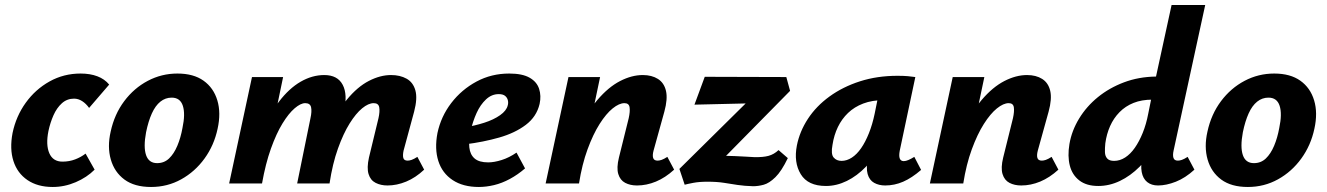

<svg xmlns="http://www.w3.org/2000/svg" viewBox="-20 -731 5288 765"><path d="M190 14Q130 14 89.5 -13.5Q49 -41 33.5 -89.5Q18 -138 30 -201Q44 -268 82.5 -321.5Q121 -375 177.5 -406.5Q234 -438 301 -438Q339 -438 368 -427Q397 -416 415 -394L335 -301Q323 -318 307.5 -328Q292 -338 275 -338Q247 -338 226.5 -319.5Q206 -301 193 -271.5Q180 -242 173 -209Q162 -154 176.5 -120.5Q191 -87 229 -87Q256 -87 279.5 -96Q303 -105 321 -119L357 -55Q326 -24 281.5 -5Q237 14 190 14Z M582 14Q516 14 476 -15.5Q436 -45 421.5 -95.5Q407 -146 421 -207Q436 -276 475 -328Q514 -380 569 -409Q624 -438 687 -438Q751 -438 791 -409.5Q831 -381 846 -331Q861 -281 847 -218Q833 -152 795 -99.5Q757 -47 702 -16.5Q647 14 582 14ZM606 -81Q634 -81 653.5 -99.5Q673 -118 686.5 -150Q700 -182 707 -221Q719 -277 708.5 -309.5Q698 -342 664 -342Q639 -342 619 -326Q599 -310 585 -279Q571 -248 562 -204Q551 -145 562 -113Q573 -81 606 -81Z M1524 8Q1497 8 1476.5 -2.5Q1456 -13 1448.5 -37.5Q1441 -62 1450 -103L1488 -260Q1494 -287 1491 -303.5Q1488 -320 1469 -320Q1448 -320 1423 -299.5Q1398 -279 1373 -239Q1348 -199 1326.5 -139Q1305 -79 1293 0H1227Q1251 -118 1285.5 -200.5Q1320 -283 1362 -334Q1404 -385 1449.5 -408.5Q1495 -432 1538 -432Q1574 -432 1600 -417.5Q1626 -403 1635 -371Q1644 -339 1630 -286L1588 -131Q1584 -112 1587 -101.5Q1590 -91 1604 -91Q1611 -91 1620 -94Q1629 -97 1643 -106L1670 -55Q1636 -23 1598.5 -7.5Q1561 8 1524 8ZM893 0 984 -424H1108L1020 0ZM963 0Q985 -110 1018 -191.5Q1051 -273 1091.5 -326Q1132 -379 1178 -405.5Q1224 -432 1272 -432Q1325 -432 1345.5 -393Q1366 -354 1350 -286L1281 0H1164L1217 -260Q1223 -287 1219.5 -303.5Q1216 -320 1196 -320Q1178 -320 1154 -299.5Q1130 -279 1105.5 -239Q1081 -199 1059.5 -139Q1038 -79 1024 0Z M1888 14Q1825 14 1783.5 -13.5Q1742 -41 1726.5 -89.5Q1711 -138 1723 -201Q1737 -267 1778 -320.5Q1819 -374 1878.5 -406Q1938 -438 2009 -438Q2061 -438 2090 -421.5Q2119 -405 2128 -377Q2137 -349 2130 -317Q2118 -266 2075 -233.5Q2032 -201 1969 -183Q1906 -165 1834 -156L1829 -223Q1872 -230 1909.5 -242Q1947 -254 1972.5 -272Q1998 -290 2003 -311Q2006 -321 2003.5 -331.5Q2001 -342 1992.5 -349Q1984 -356 1967 -356Q1939 -356 1916.5 -335Q1894 -314 1879 -281Q1864 -248 1855 -209Q1847 -172 1850 -143.5Q1853 -115 1871 -99.5Q1889 -84 1925 -84Q1949 -84 1979 -93.5Q2009 -103 2038 -123L2072 -60Q2043 -35 2011.5 -18Q1980 -1 1948.5 6.5Q1917 14 1888 14Z M2518 8Q2491 8 2471 -2.5Q2451 -13 2443.5 -37.5Q2436 -62 2446 -103L2485 -260Q2491 -287 2488.5 -303.5Q2486 -320 2468 -320Q2447 -320 2421 -299Q2395 -278 2369 -237Q2343 -196 2321 -136Q2299 -76 2287 0H2219Q2244 -117 2280.5 -199.5Q2317 -282 2360.5 -333Q2404 -384 2450.5 -408Q2497 -432 2541 -432Q2577 -432 2601.5 -416.5Q2626 -401 2633.5 -369Q2641 -337 2627 -286L2584 -131Q2579 -112 2582.5 -101.5Q2586 -91 2600 -91Q2607 -91 2616 -94Q2625 -97 2639 -106L2666 -55Q2631 -23 2593.5 -7.5Q2556 8 2518 8ZM2154 0 2245 -424H2371L2282 0Z M2981 11Q2946 10 2919.5 6Q2893 2 2865 -2.5Q2837 -7 2799 -7Q2766 -7 2742.5 -2.5Q2719 2 2708 5L2687 -58L3022 -389L3043 -321L2747 -314L2788 -425L3113 -424L3128 -369L2798 -34L2733 -72Q2757 -84 2795.5 -97Q2834 -110 2877 -110Q2890 -110 2909.5 -109Q2929 -108 2949.5 -107Q2970 -106 2984 -105Q3020 -104 3042 -110Q3064 -116 3082 -133L3119 -101Q3094 -49 3069.5 -25Q3045 -1 3023 5Q3001 11 2981 11Z M3271 10Q3199 10 3170.5 -37Q3142 -84 3155 -151Q3166 -207 3199 -257.5Q3232 -308 3285 -346.5Q3338 -385 3406.5 -407Q3475 -429 3556 -429Q3581 -429 3597 -427.5Q3613 -426 3627 -424L3565 -131Q3557 -89 3581 -89Q3589 -89 3599.5 -93.5Q3610 -98 3623 -106L3650 -54Q3613 -22 3578.5 -7Q3544 8 3507 8Q3482 8 3463 -2.5Q3444 -13 3437 -37.5Q3430 -62 3439 -103L3469 -246L3538 -277Q3523 -211 3495 -158Q3467 -105 3431 -67.5Q3395 -30 3354 -10Q3313 10 3271 10ZM3333 -90Q3354 -90 3374 -103Q3394 -116 3411 -140.5Q3428 -165 3442 -200Q3456 -235 3465 -278L3485 -377L3541 -327Q3531 -331 3521 -331.5Q3511 -332 3501 -332Q3455 -332 3419.5 -318.5Q3384 -305 3359 -281Q3334 -257 3318.5 -225Q3303 -193 3297 -154Q3290 -117 3301.5 -103.5Q3313 -90 3333 -90Z M4049 8Q4022 8 4002 -2.5Q3982 -13 3974.5 -37.5Q3967 -62 3977 -103L4016 -260Q4022 -287 4019.5 -303.5Q4017 -320 3999 -320Q3978 -320 3952 -299Q3926 -278 3900 -237Q3874 -196 3852 -136Q3830 -76 3818 0H3750Q3775 -117 3811.5 -199.5Q3848 -282 3891.5 -333Q3935 -384 3981.5 -408Q4028 -432 4072 -432Q4108 -432 4132.5 -416.5Q4157 -401 4164.5 -369Q4172 -337 4158 -286L4115 -131Q4110 -112 4113.5 -101.5Q4117 -91 4131 -91Q4138 -91 4147 -94Q4156 -97 4170 -106L4197 -55Q4162 -23 4124.5 -7.5Q4087 8 4049 8ZM3685 0 3776 -424H3902L3813 0Z M4356 10Q4309 10 4280.5 -12Q4252 -34 4242.5 -71.5Q4233 -109 4241 -157Q4250 -210 4279.5 -258.5Q4309 -307 4354.5 -344Q4400 -381 4458.5 -403Q4517 -425 4586 -426L4648 -711H4782L4656 -131Q4652 -113 4655.5 -102Q4659 -91 4673 -91Q4680 -91 4689 -94Q4698 -97 4712 -106L4739 -55Q4703 -22 4665 -7Q4627 8 4594 8Q4568 8 4551 -5.5Q4534 -19 4529 -45.5Q4524 -72 4532 -110L4561 -246L4630 -277Q4614 -210 4586 -157Q4558 -104 4521 -67Q4484 -30 4442 -10Q4400 10 4356 10ZM4419 -90Q4442 -90 4463 -103.5Q4484 -117 4501.5 -142Q4519 -167 4533 -201.5Q4547 -236 4555 -278L4575 -377L4643 -334H4572Q4529 -334 4496.5 -321Q4464 -308 4440.5 -284Q4417 -260 4403 -228.5Q4389 -197 4384 -160Q4382 -141 4382.5 -125Q4383 -109 4391.5 -99.5Q4400 -90 4419 -90Z M4952 14Q4886 14 4846 -15.5Q4806 -45 4791.5 -95.5Q4777 -146 4791 -207Q4806 -276 4845 -328Q4884 -380 4939 -409Q4994 -438 5057 -438Q5121 -438 5161 -409.5Q5201 -381 5216 -331Q5231 -281 5217 -218Q5203 -152 5165 -99.5Q5127 -47 5072 -16.5Q5017 14 4952 14ZM4976 -81Q5004 -81 5023.5 -99.5Q5043 -118 5056.5 -150Q5070 -182 5077 -221Q5089 -277 5078.5 -309.5Q5068 -342 5034 -342Q5009 -342 4989 -326Q4969 -310 4955 -279Q4941 -248 4932 -204Q4921 -145 4932 -113Q4943 -81 4976 -81Z"/></svg>

Font: Ysabeau Infant ExtraBold
Style: Italic
Weight: 800
Italic angle: -12°
Designer: Christian Thalmann (Catharsis Fonts)
Version: Version 2.001;gftools[0.9.30]; featfreeze: ss01,ss02,lnum